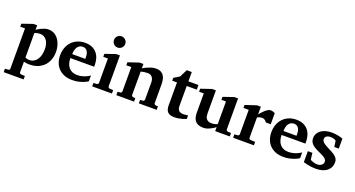

<svg xmlns="http://www.w3.org/2000/svg" viewBox="-54 -1505 4600 2489"><g transform="rotate(20 2246.0 -260.5)"><path d="M423.8 -243.2Q423.8 -275.9 416.3 -306.2Q408.7 -336.4 393.3 -359.1Q377.9 -381.8 354.2 -395.5Q330.6 -409.2 297.9 -409.2Q284.7 -409.2 271.7 -406.7Q258.8 -404.3 248 -401.4Q235.4 -397.9 224.1 -394V-54.2Q233.9 -50.3 243.7 -47.9Q252 -45.4 261.2 -43.7Q270.5 -42 278.8 -42Q314.9 -42 342 -57.6Q369.1 -73.2 387.5 -100.3Q405.8 -127.4 414.8 -164.3Q423.8 -201.2 423.8 -243.2ZM571.8 -257.8Q571.8 -197.3 552.7 -147.5Q533.7 -97.7 498.5 -62.3Q463.4 -26.9 413.6 -7.3Q363.8 12.2 301.8 12.2Q286.6 12.2 272.9 10.7Q259.3 9.3 248 7.3Q235.4 5.4 224.1 2V146Q224.1 155.8 230.2 162.4Q236.3 168.9 246.1 168.9L298.8 171.9V219.2H23.9V171.9L67.9 168.9Q77.1 168.9 83.5 162.4Q89.8 155.8 89.8 146V-408.2H23.9V-449.2L171.9 -500H224.1V-437Q247.6 -454.6 274.4 -468.3Q297.4 -480 325.7 -490Q354 -500 384.8 -500Q415 -500 440.9 -490.2Q466.8 -480.5 487.5 -463.6Q508.3 -446.8 524.2 -423.6Q540 -400.4 550.5 -373.5Q561 -346.7 566.4 -317.1Q571.8 -287.6 571.8 -257.8Z M959 -326.2Q959 -350.1 954.6 -371.1Q950.2 -392.1 940.2 -407.5Q930.2 -422.9 914.6 -431.9Q898.9 -440.9 877 -440.9Q849.1 -440.9 830.3 -428.5Q811.5 -416 800 -396.2Q788.6 -376.5 783.7 -352.1Q778.8 -327.6 778.8 -304.2H959ZM1102.1 -46.9Q1076.2 -29.8 1043.9 -17.1Q1016.1 -5.9 977.5 3.2Q939 12.2 891.1 12.2Q827.1 12.2 779.5 -7.3Q731.9 -26.9 700 -60.8Q668 -94.7 652.1 -140.1Q636.2 -185.5 636.2 -237.8Q636.2 -294.4 654.1 -342.5Q671.9 -390.6 704.8 -425.5Q737.8 -460.4 784.4 -480.2Q831.1 -500 888.2 -500Q946.8 -500 987.5 -480.7Q1028.3 -461.4 1053.7 -429.4Q1079.1 -397.5 1090.6 -356.4Q1102.1 -315.4 1102.1 -272V-248H773.9Q773.9 -207 784.2 -174.3Q794.4 -141.6 814.2 -118.7Q834 -95.7 862.8 -83.3Q891.6 -70.8 928.2 -70.8Q966.3 -70.8 997.8 -79.3Q1029.3 -87.9 1052.7 -98.6Q1079.6 -111.3 1102.1 -127Z M1165 0V-46.9L1210.9 -49.8Q1219.7 -50.8 1226.3 -57.4Q1232.9 -64 1232.9 -73.2V-409.2H1168.9V-450.2L1314.9 -500H1365.7V-73.2Q1365.7 -64 1372.8 -57.4Q1379.9 -50.8 1388.7 -49.8L1437 -46.9V0ZM1379.9 -663.1Q1379.9 -647 1373.8 -632.8Q1367.7 -618.7 1356.9 -607.9Q1346.2 -597.2 1332 -591.1Q1317.9 -585 1301.8 -585Q1285.6 -585 1271.5 -591.1Q1257.3 -597.2 1247.1 -607.9Q1236.8 -618.7 1230.7 -632.8Q1224.6 -647 1224.6 -663.1Q1224.6 -679.2 1230.7 -693.4Q1236.8 -707.5 1247.1 -717.8Q1257.3 -728 1271.5 -734.1Q1285.6 -740.2 1301.8 -740.2Q1317.9 -740.2 1332 -734.1Q1346.2 -728 1356.9 -717.8Q1367.7 -707.5 1373.8 -693.4Q1379.9 -679.2 1379.9 -663.1Z M1808.6 0V-46.9L1845.7 -49.8Q1855 -50.8 1861.3 -57.4Q1867.7 -64 1867.7 -73.2V-308.1Q1867.7 -327.1 1863.3 -345.2Q1858.9 -363.3 1849.1 -377.2Q1839.4 -391.1 1823.7 -399.7Q1808.1 -408.2 1785.6 -408.2Q1765.1 -408.2 1747.6 -406Q1730 -403.8 1717.3 -401.4Q1702.1 -398.4 1689.9 -395V-73.2Q1689.9 -64 1696.8 -57.4Q1703.6 -50.8 1712.9 -49.8L1742.7 -46.9V0H1498V-46.9L1533.7 -49.8Q1543 -50.8 1549.3 -57.4Q1555.7 -64 1555.7 -73.2V-408.2H1486.8V-449.2L1637.7 -500H1689.9V-439Q1715.8 -456.1 1745.1 -469.2Q1770 -480.5 1801.3 -490.2Q1832.5 -500 1864.7 -500Q1907.7 -500 1934.6 -485.1Q1961.4 -470.2 1976.1 -445.8Q1990.7 -421.4 1995.8 -390.1Q2001 -358.9 2001 -326.2V-73.2Q2001 -64 2007.8 -57.4Q2014.6 -50.8 2023.9 -49.8L2054.7 -46.9V0Z M2461.9 -22Q2438.5 -12.2 2412.1 -4.9Q2389.6 2 2361.1 7.1Q2332.5 12.2 2301.8 12.2Q2268.6 12.2 2245.4 4.9Q2222.2 -2.4 2207.8 -17.8Q2193.4 -33.2 2187 -56.2Q2180.7 -79.1 2180.7 -110.8V-423.8H2114.7V-463.9L2191.9 -509.8L2245.6 -616.2H2314.9V-487.8H2453.6V-423.8H2314.9V-151.9Q2314.9 -104 2335.9 -84.5Q2356.9 -64.9 2397 -64.9Q2408.7 -64.9 2420.4 -65.9Q2432.1 -66.9 2441.4 -68.4Q2452.1 -69.8 2461.9 -71.8Z M2861.8 0V-55.2Q2836.9 -36.1 2810.1 -21.5Q2787.1 -8.8 2759.3 1.7Q2731.4 12.2 2703.6 12.2Q2661.1 12.2 2632.6 1Q2604 -10.3 2586.9 -31.2Q2569.8 -52.2 2562.7 -82.5Q2555.7 -112.8 2555.7 -150.9V-409.2H2490.7V-450.2L2637.7 -500H2689.9V-189.9Q2689.9 -171.4 2692.4 -151.9Q2694.8 -132.3 2704.1 -116.2Q2713.4 -100.1 2731.7 -89.6Q2750 -79.1 2781.7 -79.1Q2797.4 -79.1 2811.8 -81.5Q2826.2 -84 2837.4 -87.4Q2850.1 -91.3 2861.8 -96.2V-409.2H2798.8V-450.2L2944.8 -500H2995.6V-73.2Q2995.6 -64 3002.7 -57.4Q3009.8 -50.8 3019 -49.8L3063 -46.9V0Z M3439.9 -330.1Q3436.5 -335 3431.4 -341.8Q3426.3 -348.6 3418.7 -355Q3411.1 -361.3 3400.4 -365.7Q3389.6 -370.1 3375 -370.1Q3360.8 -370.1 3348.6 -367.2Q3336.4 -364.3 3328.1 -360.8Q3317.9 -356.9 3310.1 -352.1V-71.8Q3310.1 -63 3316.2 -55.9Q3322.3 -48.8 3332 -48.8L3396 -45.9V1H3109.9V-45.9L3153.8 -48.8Q3163.1 -49.8 3169.4 -56.4Q3175.8 -63 3175.8 -71.8V-408.2H3103V-449.2L3257.8 -500H3310.1V-394Q3319.3 -405.8 3335.2 -423.8Q3351.1 -441.9 3369.6 -458.7Q3388.2 -475.6 3408 -487.8Q3427.7 -500 3444.8 -500Q3453.6 -500 3462.9 -498.5Q3472.2 -497.1 3480.7 -494.4Q3489.3 -491.7 3496.3 -488.5Q3503.4 -485.4 3507.8 -481.9V-330.1Z M3873 -326.2Q3873 -350.1 3868.7 -371.1Q3864.3 -392.1 3854.2 -407.5Q3844.2 -422.9 3828.6 -431.9Q3813 -440.9 3791 -440.9Q3763.2 -440.9 3744.4 -428.5Q3725.6 -416 3714.1 -396.2Q3702.6 -376.5 3697.8 -352.1Q3692.9 -327.6 3692.9 -304.2H3873ZM4016.1 -46.9Q3990.2 -29.8 3958 -17.1Q3930.2 -5.9 3891.6 3.2Q3853 12.2 3805.2 12.2Q3741.2 12.2 3693.6 -7.3Q3646 -26.9 3614 -60.8Q3582 -94.7 3566.2 -140.1Q3550.3 -185.5 3550.3 -237.8Q3550.3 -294.4 3568.1 -342.5Q3585.9 -390.6 3618.9 -425.5Q3651.9 -460.4 3698.5 -480.2Q3745.1 -500 3802.2 -500Q3860.8 -500 3901.6 -480.7Q3942.4 -461.4 3967.8 -429.4Q3993.2 -397.5 4004.6 -356.4Q4016.1 -315.4 4016.1 -272V-248H3688Q3688 -207 3698.2 -174.3Q3708.5 -141.6 3728.3 -118.7Q3748 -95.7 3776.9 -83.3Q3805.7 -70.8 3842.3 -70.8Q3880.4 -70.8 3911.9 -79.3Q3943.4 -87.9 3966.8 -98.6Q3993.7 -111.3 4016.1 -127Z M4444.8 -335H4382.8L4372.1 -415Q4362.3 -426.3 4341.8 -433.1Q4321.3 -439.9 4293.9 -439.9Q4258.8 -439.9 4238.8 -425.5Q4218.8 -411.1 4218.8 -384.8Q4218.8 -370.1 4227.1 -357.4Q4235.4 -344.7 4249.5 -333.5Q4263.7 -322.3 4281.7 -312.3Q4299.8 -302.2 4319.8 -292Q4344.7 -279.3 4370.1 -266.1Q4395.5 -252.9 4415.5 -236.8Q4435.5 -220.7 4448.2 -200.9Q4460.9 -181.2 4460.9 -155.8Q4460.9 -108.4 4442.9 -76.4Q4424.8 -44.4 4396 -24.7Q4367.2 -4.9 4330.6 3.7Q4293.9 12.2 4256.8 12.2Q4219.7 12.2 4187.7 8.1Q4155.8 3.9 4131.3 -1.5Q4103 -7.3 4079.1 -15.1V-167H4142.1Q4143.1 -156.7 4145 -141.1Q4147 -125.5 4148.9 -110.8Q4150.9 -93.8 4153.8 -75.2Q4154.8 -72.8 4165 -68.1Q4175.3 -63.5 4189.5 -58.6Q4203.6 -53.7 4219.2 -50.3Q4234.9 -46.9 4247.1 -46.9Q4272.5 -46.9 4289.1 -53.7Q4305.7 -60.5 4315.4 -70.3Q4325.2 -80.1 4329.1 -91.1Q4333 -102.1 4333 -110.8Q4333 -131.3 4320.1 -146.2Q4307.1 -161.1 4286.6 -173.3Q4266.1 -185.5 4240.5 -196.5Q4214.8 -207.5 4189.9 -220.2Q4168.9 -230.5 4149.9 -242.7Q4130.9 -254.9 4116.5 -270Q4102.1 -285.2 4093.5 -304.2Q4085 -323.2 4085 -348.1Q4085 -382.8 4099.9 -410.9Q4114.7 -439 4141.6 -458.7Q4168.5 -478.5 4205.1 -489.3Q4241.7 -500 4285.6 -500Q4322.8 -500 4352.3 -495.8Q4381.8 -491.7 4402.3 -486.3Q4426.3 -480.5 4444.8 -473.1Z"/></g></svg>

Font: Charis SIL Afr
Style: Bold
Weight: 700
Foundry: SIL International
Version: Version 5.000